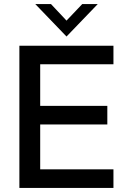

<svg xmlns="http://www.w3.org/2000/svg" viewBox="-20 -921 623 941"><path d="M75 -697H536V-606H177V-402H506V-311H177V-91H536V0H75ZM153 -901H230L306 -820L383 -901H459L306 -742Z"/></svg>

Font: Hanken Grotesk Medium
Style: Regular
Weight: 500
Designer: Alfredo Marco Pradil
Foundry: Hanken Design Co.
Version: Version 3.014